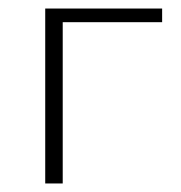

<svg xmlns="http://www.w3.org/2000/svg" viewBox="-20 -430 424 450"><path d="M86 0V-410H127V0ZM107 -378V-410H360V-378Z"/></svg>

Font: Ysabeau ExtraLight
Style: Regular
Weight: 250
Designer: Christian Thalmann (Catharsis Fonts)
Version: Version 2.002